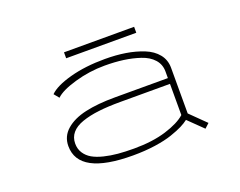

<svg xmlns="http://www.w3.org/2000/svg" viewBox="-101 -804 1253 1001"><g transform="rotate(-20 525.0 -304.0)"><path d="M328 -617.5H717V-584.5H328ZM516 -512Q577.5 -512 630.2 -503.5Q683 -495 728 -477Q773 -459 799 -426.8Q825 -394.5 825 -351V-97.5L910 -14L885 9L805 -69Q788.5 -56 764.5 -44Q740.5 -32 702 -18.8Q663.5 -5.5 606.5 2.8Q549.5 11 483 11Q182 11 182 -150Q182 -204 222.8 -239.5Q263.5 -275 332.2 -290.5Q401 -306 497 -306H791V-343Q791 -382 766 -410Q741 -438 697.5 -452.5Q654 -467 606.5 -473.5Q559 -480 503 -480Q418 -480 336.8 -456.5Q255.5 -433 225 -403L202 -431Q236.5 -465.5 321.8 -488.8Q407 -512 516 -512ZM500 -21Q603.5 -21 679 -44.5Q754.5 -68 791 -101V-274H516Q446.5 -274 394.2 -267.8Q342 -261.5 301.8 -247.5Q261.5 -233.5 240.8 -209Q220 -184.5 220 -150Q220 -120 234.8 -97.2Q249.5 -74.5 274.2 -60.2Q299 -46 335.8 -37Q372.5 -28 412 -24.5Q451.5 -21 500 -21Z"/></g></svg>

Font: League Mono Extended Thin
Style: Regular
Weight: 100
Width: 9
Designer: Tyler Finck
Foundry: The League of Moveable Type / Tyler Finck
Version: Version 2.210